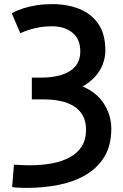

<svg xmlns="http://www.w3.org/2000/svg" viewBox="-20 -729 600 935"><path d="M111 186Q100 186 80 185.5Q60 185 39 182L48 73Q65 74 87 75Q109 76 122 76Q181 76 231 67Q281 58 319 37.5Q357 17 378 -16Q399 -49 399 -97Q399 -138 383 -166.5Q367 -195 338.5 -212.5Q310 -230 272.5 -237.5Q235 -245 192 -245H135V-351H181Q235 -351 278.5 -364Q322 -377 346.5 -405.5Q371 -434 371 -479Q371 -538 333 -569.5Q295 -601 233 -601Q188 -601 147.5 -591Q107 -581 79 -567L37 -665Q62 -678 92.5 -688Q123 -698 158.5 -703.5Q194 -709 234 -709Q308 -709 366.5 -685.5Q425 -662 459 -612.5Q493 -563 493 -484Q493 -449 480.5 -416Q468 -383 443 -355.5Q418 -328 382 -308Q450 -280 486 -224Q522 -168 522 -103Q522 -21 488.5 34Q455 89 398 122.5Q341 156 267 171Q193 186 111 186Z"/></svg>

Font: Ubuntu Sans Mono SemiBold
Style: Regular
Weight: 600
Monospace: yes
Designer: Dalton Maag Ltd
Foundry: Dalton Maag Ltd
Version: Version 1.006